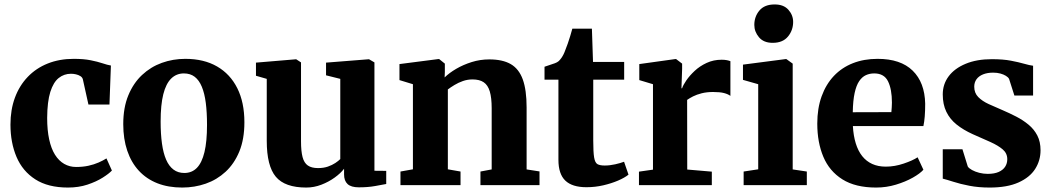

<svg xmlns="http://www.w3.org/2000/svg" viewBox="-20 -832 4733 863"><path d="M285.5 11Q196 11 138.8 -25.8Q81.5 -62.5 54.2 -126.8Q27 -191 27 -272Q27 -338.5 47 -392.8Q67 -447 104.5 -486.2Q142 -525.5 194.5 -546.5Q247 -567.5 311.5 -567.5Q356 -567.5 387.2 -561.2Q418.5 -555 440.8 -547.5Q463 -540 478.5 -537.5L472 -362H377.5L352.5 -475Q350.5 -484 341.5 -489.8Q332.5 -495.5 321 -498Q309.5 -500.5 299 -500.5Q268 -500.5 244 -481.5Q220 -462.5 206.2 -419Q192.5 -375.5 192 -302Q192 -247 201 -205.5Q210 -164 227.2 -136.5Q244.5 -109 268.8 -95.2Q293 -81.5 322 -81.5Q352.5 -81.5 377.5 -87Q402.5 -92.5 423 -101.5Q443.5 -110.5 458.5 -120L483 -65.5Q470 -51.5 441.5 -33.5Q413 -15.5 373.2 -2.2Q333.5 11 285.5 11Z M534 -274Q534 -348.5 556.8 -403.5Q579.5 -458.5 618.5 -495Q657.5 -531.5 707.5 -549.5Q757.5 -567.5 813 -567.5Q896.5 -567.5 955.8 -533.2Q1015 -499 1046.8 -435.2Q1078.5 -371.5 1078.5 -282.5Q1078.5 -206.5 1055.8 -151.2Q1033 -96 994 -60Q955 -24 904.8 -6.5Q854.5 11 799 11Q736.5 11 687.5 -8.2Q638.5 -27.5 604.2 -64.5Q570 -101.5 552 -154.5Q534 -207.5 534 -274ZM808.5 -54.5Q842.5 -54.5 865 -77.5Q887.5 -100.5 899 -148.2Q910.5 -196 910.5 -270.5Q910.5 -326.5 905 -369.5Q899.5 -412.5 887.2 -442Q875 -471.5 855.2 -486.8Q835.5 -502 806.5 -502Q773 -502 749.5 -479Q726 -456 714 -408.5Q702 -361 702 -285.5Q702 -230 708 -186.8Q714 -143.5 726.8 -114.2Q739.5 -85 759.8 -69.8Q780 -54.5 808.5 -54.5Z M1593 10Q1558 10 1542.2 -4.8Q1526.5 -19.5 1526.5 -48V-73.5Q1511 -53 1484.2 -33.8Q1457.5 -14.5 1424.5 -1.8Q1391.5 11 1356.5 11Q1260.5 11 1219.8 -37.5Q1179 -86 1179 -199V-477.5L1130.5 -491.5V-550.5L1309.5 -565.5H1311.5L1333 -551.5V-197Q1333 -152 1340 -125.8Q1347 -99.5 1363.8 -88Q1380.5 -76.5 1409.5 -76.5Q1434.5 -76.5 1453.8 -83.2Q1473 -90 1487 -99.2Q1501 -108.5 1509.5 -117V-477.5L1445.5 -493.5V-550.5L1635.5 -565.5H1639L1663 -551.5V-64.5L1716 -64V-5Q1698 -1.5 1666 4.2Q1634 10 1593 10Z M1836 -71V-453.5L1775.5 -472V-544L1950 -566.5H1954L1979.5 -546V-508.5L1978.5 -484Q1999.5 -504.5 2030.8 -522.8Q2062 -541 2100 -553Q2138 -565 2179.5 -565Q2239 -565 2275.8 -543.8Q2312.5 -522.5 2329.8 -475Q2347 -427.5 2347 -349V-70.5L2405 -61.5V0H2139.5V-61L2190 -70.5V-345.5Q2190 -392.5 2181.5 -421Q2173 -449.5 2154.2 -462.2Q2135.5 -475 2103.5 -475Q2081.5 -475 2060.8 -467.8Q2040 -460.5 2022.8 -450Q2005.5 -439.5 1993 -430V-71L2050 -61V0H1780V-61Z M2616 9.5Q2552 9.5 2521 -20.2Q2490 -50 2490 -113.5V-474H2427.5V-532Q2439.5 -536.5 2451.8 -540.2Q2464 -544 2474.2 -547.8Q2484.5 -551.5 2491.5 -557.5Q2498 -564 2503 -571Q2508 -578 2512.5 -586.8Q2517 -595.5 2521 -607Q2526.5 -620 2532 -636.2Q2537.5 -652.5 2543 -670Q2548.5 -687.5 2552.5 -703H2640.5L2645.5 -553.5H2785.5V-474H2646.5V-200Q2646.5 -148 2650.5 -124.2Q2654.5 -100.5 2665.5 -94.2Q2676.5 -88 2698 -88Q2721 -88 2745.2 -93.5Q2769.5 -99 2785 -105L2805 -47Q2787.5 -33 2757.8 -20.2Q2728 -7.5 2691.5 1Q2655 9.5 2616 9.5Z M2852 0V-60.5L2915 -69.5V-453.5L2853.5 -472V-544L3015 -566.5H3019L3046 -546V-522.5L3043 -435L3046 -435.5Q3050.5 -449.5 3065 -470.8Q3079.5 -492 3102.5 -513.5Q3125.5 -535 3156.2 -549.2Q3187 -563.5 3223.5 -563.5Q3237.5 -563.5 3247.2 -561.5Q3257 -559.5 3263 -557V-401Q3252.5 -409 3234.2 -413.8Q3216 -418.5 3185 -418.5Q3157 -418.5 3134.2 -412.8Q3111.5 -407 3095.2 -398.8Q3079 -390.5 3068.5 -383L3069 -70L3179.5 -60.5V0Z M3322.5 0V-61L3388 -71V-453.5L3319.5 -473V-541.5L3511.5 -566.5H3514.5L3543 -546V-70.5L3606.5 -61V0ZM3452.5 -639.5Q3412.5 -639.5 3391.5 -664.5Q3370.5 -689.5 3370.5 -720Q3370.5 -757.5 3393.5 -784.8Q3416.5 -812 3461.5 -812H3462.5Q3502.5 -812 3523.8 -788Q3545 -764 3545 -733.5Q3545 -696 3521.8 -667.8Q3498.5 -639.5 3453.5 -639.5Z M3918 11Q3825 11 3766.5 -25.8Q3708 -62.5 3680.8 -127.2Q3653.5 -192 3653.5 -276.5Q3653.5 -345 3673 -399Q3692.5 -453 3728.2 -490.8Q3764 -528.5 3813.8 -548Q3863.5 -567.5 3924.5 -567.5Q4028 -567.5 4082.2 -514.5Q4136.5 -461.5 4138.5 -366Q4138.5 -333 4136.5 -308.5Q4134.5 -284 4130.5 -265.5H3813.5Q3816 -221.5 3826.5 -187.5Q3837 -153.5 3855.5 -130.2Q3874 -107 3900.5 -95Q3927 -83 3961.5 -83Q4001.5 -83 4042 -96.8Q4082.5 -110.5 4104.5 -125L4130.5 -69Q4115.5 -52 4082.8 -33.5Q4050 -15 4007 -2Q3964 11 3918 11ZM3813 -327.5 3986.5 -328Q3987.5 -338.5 3988.2 -349.5Q3989 -360.5 3989 -371Q3989 -431 3971.5 -466.5Q3954 -502 3909.5 -502Q3889 -502 3872 -494.2Q3855 -486.5 3842 -467.5Q3829 -448.5 3821.5 -414.5Q3814 -380.5 3813 -327.5Z M4428.5 11Q4378.5 11 4337.2 3Q4296 -5 4265.8 -14.8Q4235.5 -24.5 4217.5 -29V-161H4306L4330 -83.5Q4335 -75.5 4349 -67.8Q4363 -60 4381.8 -55.2Q4400.5 -50.5 4419.5 -50.5Q4449.5 -50.5 4469 -59.2Q4488.5 -68 4498 -82.8Q4507.5 -97.5 4507.5 -116.5Q4507.5 -143 4487 -160.5Q4466.5 -178 4431.5 -193.8Q4396.5 -209.5 4352 -229Q4310 -248 4279.8 -272.2Q4249.5 -296.5 4233.5 -329.8Q4217.5 -363 4217.5 -407.5Q4217.5 -453.5 4244 -489Q4270.5 -524.5 4320.2 -545.2Q4370 -566 4438 -566Q4488.5 -566 4523.8 -559.2Q4559 -552.5 4583.2 -545.5Q4607.5 -538.5 4623.5 -536.5V-402.5H4539.5L4515.5 -477.5Q4511.5 -485 4501.2 -491.2Q4491 -497.5 4476.5 -501.5Q4462 -505.5 4444 -505.5Q4418 -505.5 4398.8 -497.8Q4379.5 -490 4369.2 -475.8Q4359 -461.5 4359 -442.5Q4359 -414 4377 -395.8Q4395 -377.5 4424 -364.2Q4453 -351 4486 -337Q4517.5 -323.5 4548 -307.8Q4578.5 -292 4603.2 -271.5Q4628 -251 4642.5 -223Q4657 -195 4657 -156.5Q4657 -110.5 4632.8 -72.5Q4608.5 -34.5 4557.8 -11.8Q4507 11 4428.5 11Z"/></svg>

Font: Merriweather 24pt ExtraBold
Style: Regular
Weight: 800
Version: Version 2.100